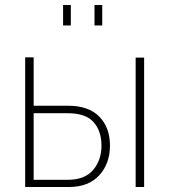

<svg xmlns="http://www.w3.org/2000/svg" viewBox="-20 -750 680 770"><path d="M233 -648V-730H264V-648ZM359 -648V-730H390V-648ZM81 0V-520H115V-326H253Q335 -326 378 -282.5Q421 -239 421 -166Q421 -94 378 -47Q335 0 256 0ZM524 0V-519H558V0ZM115 -29H253Q320 -29 353.5 -68.5Q387 -108 387 -166Q387 -224 355.5 -260Q324 -296 251 -296H115Z"/></svg>

Font: Raleway-v4020 ExtraLight
Style: Regular
Weight: 275
Designer: Matt McInerney, Pablo Impallari, Rodrigo Fuenzalida
Foundry: Matt McInerney, Pablo Impallari, Rodrigo Fuenzalida
Version: Version 4.020;PS 004.020;hotconv 1.0.88;makeotf.lib2.5.64775